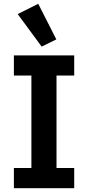

<svg xmlns="http://www.w3.org/2000/svg" viewBox="-20 -989 463 1009"><path d="M53 0V-106H145V-592H53V-698H370V-592H277V-106H370V0ZM73 -915 181 -969 276 -782 199 -744Z"/></svg>

Font: IBM Plex Sans Thai Looped SemiBold
Style: Regular
Weight: 600
Designer: Mike Abbink, Paul van der Laan, Pieter van Rosmalen, Ben Mitchell, Mark Frömberg
Foundry: Bold Monday
Version: Version 1.1